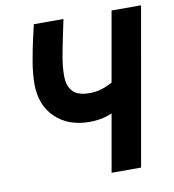

<svg xmlns="http://www.w3.org/2000/svg" viewBox="-79 -763 756 833"><g transform="rotate(-10 299.0 -346.5)"><path d="M291.5 -233.9Q196.8 -233.9 139.9 -289.1Q83 -344.2 83 -437Q83 -482.4 92 -534.9Q101.1 -587.4 111.8 -634.8L125.5 -693.4H255.9L242.2 -627.9Q231.9 -579.1 223.9 -534.9Q215.8 -490.7 215.8 -449.7Q215.8 -404.8 238.5 -380.9Q261.2 -356.9 311.5 -356.9Q338.4 -356.9 361.6 -363.5Q384.8 -370.1 410.9 -384Q437 -397.9 472.7 -420.4L460.4 -293.5Q424.3 -266.6 382.6 -250.2Q340.8 -233.9 291.5 -233.9ZM345.7 0 467.8 -693.4H597.7L475.6 0Z"/></g></svg>

Font: Cascadia Mono NF
Style: Italic
Weight: 400
Italic angle: -10°
Monospace: yes
Designer: Aaron Bell
Foundry: Saja Typeworks
Version: Version 2404.023